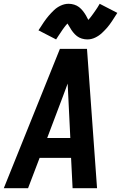

<svg xmlns="http://www.w3.org/2000/svg" viewBox="-34 -993 639 1013"><path d="M-14 0H114L175 -160H341L349 0H478L425 -735H282ZM215 -265 300 -490Q306 -506 311.5 -521Q317 -536 323 -552Q324 -536 324.5 -521Q325 -506 326 -490L337 -265ZM427 -785Q448 -785 468 -794.5Q488 -804 504 -819Q520 -834 532 -848Q544 -862 557 -881.5Q570 -901 585 -925L492 -973Q486 -962 480 -953Q474 -944 468.5 -936Q463 -928 458 -921Q453 -914 448.5 -908Q444 -902 441 -898.5Q438 -895 432 -888Q426 -900 419.5 -911.5Q413 -923 403.5 -935Q394 -947 383 -955.5Q372 -964 357.5 -968.5Q343 -973 328 -973Q307 -973 286.5 -963.5Q266 -954 250.5 -939Q235 -924 223 -910Q211 -896 197.5 -876.5Q184 -857 169 -833L262 -785Q269 -796 275 -805Q281 -814 286.5 -822Q292 -830 296.5 -837Q301 -844 306 -850Q311 -856 313.5 -859.5Q316 -863 322 -869Q329 -859 335.5 -847Q342 -835 351.5 -823Q361 -811 372 -802.5Q383 -794 397.5 -789.5Q412 -785 427 -785Z"/></svg>

Font: Iosevka Sparkle Oblique
Style: Bold
Weight: 700
Italic angle: -9°
Designer: Belleve Invis
Foundry: Belleve Invis
Version: Version 4.5.0; ttfautohint (v1.8.3)